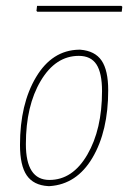

<svg xmlns="http://www.w3.org/2000/svg" viewBox="-20 -627 436 653"><path d="M393 -607 396 -604 394 -587H107L104 -590L106 -607ZM248 -458H253Q303 -454 325.5 -421Q348 -388 348 -320Q348 -181 294.5 -90.5Q241 0 149 6H144Q94 3 71 -30.5Q48 -64 48 -134Q48 -273 102.5 -364.5Q157 -456 248 -458ZM248 -437Q169 -437 118.5 -352Q68 -267 68 -137Q68 -15 148 -15Q227 -15 277 -101Q327 -187 327 -317Q327 -379 308 -408Q289 -437 248 -437Z"/></svg>

Font: Alegreya Sans SC Thin
Style: Italic
Weight: 100
Italic angle: -7°
Designer: Juan Pablo del Peral
Foundry: Huerta Tipografica
Version: Version 2.007